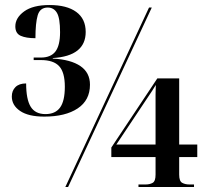

<svg xmlns="http://www.w3.org/2000/svg" viewBox="-20 -744 823 764"><path d="M156 -280Q93 -280 60 -302.5Q27 -325 27 -360Q27 -383 41.5 -397.5Q56 -412 84 -412Q84 -349 102 -319.5Q120 -290 161 -290Q200 -290 219 -316Q238 -342 238 -399Q238 -456 215.5 -480.5Q193 -505 143 -505H114V-515H143Q182 -515 200.5 -539Q219 -563 219 -616Q219 -672 206.5 -693Q194 -714 170 -714Q139 -714 130 -683Q121 -652 121 -592Q84 -592 62.5 -601.5Q41 -611 41 -639Q41 -673 76 -698.5Q111 -724 177 -724Q246 -724 283.5 -696.5Q321 -669 321 -617Q321 -521 190 -513V-511Q262 -507 300 -481Q338 -455 338 -407Q338 -345 289 -312.5Q240 -280 156 -280ZM240 0 573 -714H584L251 0ZM531 0V-10H560Q576 -10 587.5 -16.5Q599 -23 599 -49V-119H423V-157L606 -432H693V-169H765V-119H693V-49Q693 -23 705 -16.5Q717 -10 733 -10H752V0ZM443 -169H599V-330Q599 -352 599 -369Q599 -386 600 -406Q597 -401 592.5 -394Q588 -387 585 -382Z"/></svg>

Font: Noto Serif Display SemiCondensed
Style: Bold
Weight: 700
Width: 4
Designer: Monotype Design Team
Foundry: Monotype Imaging Inc.
Version: Version 2.009